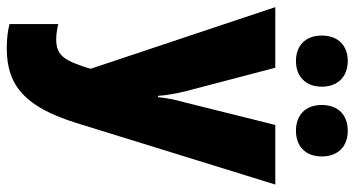

<svg xmlns="http://www.w3.org/2000/svg" viewBox="-260 -613 1047 567"><g transform="rotate(90 263.5 -329.5)"><path d="M85 -756C85 -707 116 -680 160 -680C205 -680 236 -708 236 -756C236 -805 205 -833 160 -833C116 -833 85 -806 85 -756ZM290 -756C290 -708 320 -680 366 -680C412 -680 442 -708 442 -756C442 -805 412 -833 366 -833C321 -833 290 -806 290 -756ZM1 -619 183 -74 181 -66C158 6 143 28 96 28C80 28 64 25 51 22V166C71 171 94 174 123 174C237 174 297 115 343 -31L525 -619H349L283 -354C274 -322 269 -296 267 -273H263C262 -295 256 -328 249 -356L180 -619Z"/></g></svg>

Font: Noto Sans Malayalam UI Condensed Black
Style: Regular
Weight: 900
Width: 3
Designer: Jelle Bosma - Monotype Design Team
Foundry: Monotype Imaging Inc.
Version: Version 2.104